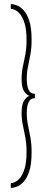

<svg xmlns="http://www.w3.org/2000/svg" viewBox="-20 -771 242 951"><path d="M33.5 160V136.5Q40 136.5 52.5 131.5Q65 126.5 78.8 110.8Q92.5 95 102 64Q111.5 33 111.5 -19Q111.5 -58.5 105.5 -90.2Q99.5 -122 93.2 -151Q87 -180 87 -211Q87 -254 99.2 -272.5Q111.5 -291 125.5 -296.5Q111.5 -300.5 99.2 -319Q87 -337.5 87 -381Q87 -412 93.2 -440.8Q99.5 -469.5 105.5 -501Q111.5 -532.5 111.5 -572Q111.5 -624 102 -655Q92.5 -686 78.8 -701.8Q65 -717.5 52.5 -722.5Q40 -727.5 33.5 -727.5V-751Q43.5 -751 60.5 -745.5Q77.5 -740 95 -722.5Q112.5 -705 124.5 -669.5Q136.5 -634 136.5 -573.5Q136.5 -533 130.5 -500.8Q124.5 -468.5 118.5 -439.8Q112.5 -411 112.5 -380.5Q112.5 -347 121.5 -326.8Q130.5 -306.5 153 -306.5V-284.5Q130.5 -284.5 121.5 -264.2Q112.5 -244 112.5 -211.5Q112.5 -181 118.5 -152.2Q124.5 -123.5 130.5 -91Q136.5 -58.5 136.5 -17.5Q136.5 43 124.5 78.5Q112.5 114 95 131.5Q77.5 149 60.5 154.5Q43.5 160 33.5 160Z"/></svg>

Font: Imbue 50pt
Style: Regular
Weight: 400
Designer: Tyler Finck
Foundry: Etcetera Type Company
Version: Version 1.102; ttfautohint (v1.8.3)